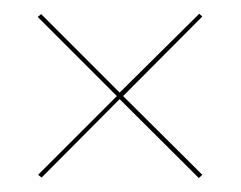

<svg xmlns="http://www.w3.org/2000/svg" viewBox="-20 -449 347 277"><path d="M152.6 -315.4 39.4 -428.6 34.4 -424.6 148.6 -310.4 35 -196.8 40 -192.8 152.6 -306 266.9 -192.1 271.9 -196.8 157.6 -310.4 271.9 -425.2 267.5 -429.2Z"/></svg>

Font: Moniqa Black
Style: Regular
Weight: 900
Designer: Rajesh Rajput
Foundry: Rajesh Rajput
Version: Version 1.000